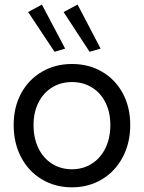

<svg xmlns="http://www.w3.org/2000/svg" viewBox="-20 -802 622 830"><path d="M39.1 -261.7Q39.1 -338.9 71.5 -398.7Q104 -458.5 161.4 -491.9Q218.8 -525.4 291 -525.4Q363.8 -525.4 421.1 -491.9Q478.5 -458.5 510.7 -398.7Q543 -338.9 543 -261.7Q543 -183.6 510.3 -122.1Q477.5 -60.5 420.2 -26.4Q362.8 7.8 291 7.8Q218.8 7.8 161.4 -26.4Q104 -60.5 71.5 -121.8Q39.1 -183.1 39.1 -261.7ZM457 -261.7Q457 -316.9 435.8 -359.1Q414.6 -401.4 376.7 -424.3Q338.9 -447.3 291 -447.3Q243.2 -447.3 205.6 -424.3Q168 -401.4 146.5 -359.1Q125 -316.9 125 -261.7Q125 -205.1 146 -161.6Q167 -118.2 204.8 -94.2Q242.7 -70.3 291 -70.3Q338.9 -70.3 376.7 -94.2Q414.6 -118.2 435.8 -161.6Q457 -205.1 457 -261.7ZM254.9 -750 315.4 -782.2 415 -591.8 367.2 -578.1ZM101.6 -750 161.1 -782.2 261.7 -591.8 215.8 -578.1Z"/></svg>

Font: Reddit Sans Strawberry
Style: Regular
Weight: 400
Designer: Stephen Hutchings
Foundry: Reddit
Version: Version 1.013